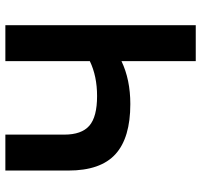

<svg xmlns="http://www.w3.org/2000/svg" viewBox="-37 -713 750 716"><g transform="rotate(90 338.0 -355.0)"><path d="M208 -710V-433Q277 -466 368 -466Q494 -466 555 -410.5Q616 -355 616 -235V0H482V-220Q482 -284 449 -313Q416 -342 338 -342Q264 -342 208 -315V0H74V-710Z"/></g></svg>

Font: Raleway-v4020
Style: Bold
Weight: 700
Designer: Matt McInerney, Pablo Impallari, Rodrigo Fuenzalida
Foundry: Matt McInerney, Pablo Impallari, Rodrigo Fuenzalida
Version: Version 4.020;PS 004.020;hotconv 1.0.88;makeotf.lib2.5.64775